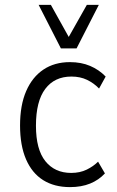

<svg xmlns="http://www.w3.org/2000/svg" viewBox="-20 -757 480 785"><path d="M266 8Q202 8 156.5 -20.5Q111 -49 86.5 -105.5Q62 -162 62 -244Q62 -327 87 -384.5Q112 -442 157.5 -472.5Q203 -503 266 -503Q312 -503 348.5 -487.5Q385 -472 412 -444L385 -395Q364 -417 336 -430.5Q308 -444 272 -444Q203 -444 165 -393.5Q127 -343 127 -243Q127 -146 165.5 -98Q204 -50 271 -50Q307 -50 334.5 -63.5Q362 -77 381 -96L409 -48Q384 -21 348.5 -6.5Q313 8 266 8ZM229 -559 138 -737H188L261 -606L335 -737H384L293 -559Z"/></svg>

Font: Nunito Sans 7pt Condensed Light
Style: Regular
Weight: 300
Width: 3
Designer: Vernon Adams
Foundry: Vernon Adams
Version: Version 3.101;gftools[0.9.27]